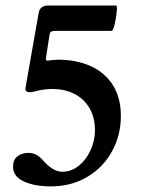

<svg xmlns="http://www.w3.org/2000/svg" viewBox="-20 -663 506 691"><path d="M26.9 -63Q26.9 -87.9 42.5 -100.3Q58.1 -112.8 83 -112.8Q97.7 -112.8 110.1 -106.2Q122.6 -99.6 133.8 -86.9Q169.9 -44.9 204.1 -44.9Q237.3 -44.9 264.4 -67.1Q291.5 -89.4 306.6 -124Q321.8 -158.7 321.8 -193.8Q321.8 -240.2 302 -273.9Q282.2 -307.6 247.6 -325.2Q212.9 -342.8 168 -342.8Q136.2 -342.8 101.1 -333Q98.6 -332.5 96.2 -332Q92.8 -331.1 86.9 -331.1Q78.1 -331.1 74.2 -335.2Q70.3 -339.4 71.8 -347.2L119.1 -616.2Q124 -643.1 152.8 -643.1H397.9Q400.9 -643.1 400.9 -632.8Q400.9 -626.5 398.2 -606Q395.5 -585.4 390.9 -568.6Q386.2 -551.8 380.9 -551.8H178.2Q169.4 -551.8 164.6 -549.3Q159.7 -546.9 158.7 -540.5L145 -452.1Q144.5 -448.2 146.5 -446.3Q148.4 -444.3 151.9 -444.8Q169.4 -447.3 187 -448.2Q256.3 -448.2 307.9 -424.3Q359.4 -400.4 387.2 -355Q415 -309.6 415 -246.1Q415 -176.8 383.3 -118.7Q351.6 -60.5 294.2 -26.4Q236.8 7.8 163.1 7.8Q104.5 7.8 65.7 -10Q26.9 -27.8 26.9 -63Z"/></svg>

Font: Junicode Two Beta VF
Style: Regular
Weight: 400
Designer: Peter S. Baker
Foundry: Briery Creek Software
Version: Version 1.031 beta; ttfautohint (v1.8.1.43-b0c9)